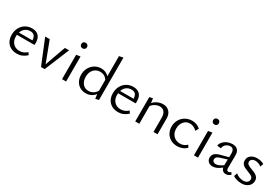

<svg xmlns="http://www.w3.org/2000/svg" viewBox="73 -1749 4066 2790"><g transform="rotate(30 2106.5 -354.0)"><path d="M47 -193Q47 -260 75 -312Q103 -364 152 -393Q201 -422 262 -422Q335 -422 372.5 -381Q410 -340 410 -265Q410 -252 408 -230H113L112 -202Q112 -131 153 -88Q194 -45 260 -45Q328 -45 385 -96L410 -59Q338 9 247 9Q157 9 102 -45.5Q47 -100 47 -193ZM349 -273Q347 -324 325 -349Q303 -374 258 -374Q209 -374 173.5 -347Q138 -320 123 -273Z M482 -414H558L689 -68L813 -414H883L712 0H651Z M1004 -409 1072 -420V0H1004ZM990 -583Q990 -604 1003 -617Q1016 -630 1038 -630Q1059 -630 1072.5 -617Q1086 -604 1086 -583Q1086 -562 1072.5 -549Q1059 -536 1038 -536Q1016 -536 1003 -549Q990 -562 990 -583Z M1211 -197Q1211 -260 1239 -311Q1267 -362 1315.5 -391.5Q1364 -421 1423 -421Q1462 -421 1495.5 -407Q1529 -393 1553 -365V-704L1620 -717V-6L1564 6L1555 -68Q1496 6 1402 6Q1345 6 1301.5 -20Q1258 -46 1234.5 -92.5Q1211 -139 1211 -197ZM1418 -43Q1457 -43 1492.5 -62Q1528 -81 1553 -123V-306Q1532 -338 1501.5 -354.5Q1471 -371 1433 -371Q1367 -371 1325.5 -324.5Q1284 -278 1284 -204Q1284 -134 1320.5 -88.5Q1357 -43 1418 -43Z M1745 -193Q1745 -260 1773 -312Q1801 -364 1850 -393Q1899 -422 1960 -422Q2033 -422 2070.5 -381Q2108 -340 2108 -265Q2108 -252 2106 -230H1811L1810 -202Q1810 -131 1851 -88Q1892 -45 1958 -45Q2026 -45 2083 -96L2108 -59Q2036 9 1945 9Q1855 9 1800 -45.5Q1745 -100 1745 -193ZM2047 -273Q2045 -324 2023 -349Q2001 -374 1956 -374Q1907 -374 1871.5 -347Q1836 -320 1821 -273Z M2434 -368Q2398 -368 2362.5 -350Q2327 -332 2300 -297V0H2232V-408L2288 -420L2297 -346Q2331 -383 2374.5 -401.5Q2418 -420 2461 -420Q2526 -420 2566 -378Q2606 -336 2606 -263V0H2538V-240Q2538 -301 2511 -334.5Q2484 -368 2434 -368Z M2726 -201Q2726 -264 2755 -314.5Q2784 -365 2834.5 -394Q2885 -423 2947 -423Q3027 -423 3085 -371L3056 -318Q3002 -372 2939 -372Q2876 -372 2837.5 -325Q2799 -278 2799 -208Q2799 -135 2843 -90Q2887 -45 2954 -45Q2986 -45 3015.5 -57Q3045 -69 3069 -93L3092 -54Q3059 -22 3019 -7Q2979 8 2936 8Q2876 8 2828 -18.5Q2780 -45 2753 -92.5Q2726 -140 2726 -201Z M3217 -409 3285 -420V0H3217ZM3203 -583Q3203 -604 3216 -617Q3229 -630 3251 -630Q3272 -630 3285.5 -617Q3299 -604 3299 -583Q3299 -562 3285.5 -549Q3272 -536 3251 -536Q3229 -536 3216 -549Q3203 -562 3203 -583Z M3675 -59Q3596 6 3531 6Q3486 6 3458 -19.5Q3430 -45 3430 -86Q3430 -125 3455.5 -152.5Q3481 -180 3543 -197L3674 -232L3675 -290Q3676 -379 3613 -379Q3576 -379 3543 -354.5Q3510 -330 3505 -284L3439 -291Q3445 -328 3472.5 -358Q3500 -388 3540.5 -405Q3581 -422 3624 -422Q3683 -422 3712 -389.5Q3741 -357 3740 -298L3738 -88Q3738 -42 3767 -42Q3778 -42 3789 -47Q3800 -52 3808 -62L3831 -30Q3817 -13 3796.5 -3.5Q3776 6 3752 6Q3722 6 3702 -10.5Q3682 -27 3675 -59ZM3555 -46Q3578 -46 3606.5 -58.5Q3635 -71 3671 -95V-101L3673 -193L3560 -158Q3524 -147 3510.5 -131.5Q3497 -116 3497 -96Q3497 -72 3513.5 -59Q3530 -46 3555 -46Z M3872 -31 3892 -87Q3915 -65 3950.5 -51.5Q3986 -38 4020 -38Q4060 -38 4084 -58Q4108 -78 4108 -107Q4108 -138 4084.5 -154.5Q4061 -171 4013 -188Q3973 -203 3950 -215Q3927 -227 3910 -249Q3893 -271 3893 -306Q3893 -361 3934 -392Q3975 -423 4037 -423Q4069 -423 4100 -415.5Q4131 -408 4153 -393L4133 -340Q4115 -358 4086.5 -368Q4058 -378 4033 -378Q3997 -378 3976 -361Q3955 -344 3955 -319Q3955 -291 3978 -275Q4001 -259 4047 -243Q4088 -228 4112.5 -215Q4137 -202 4154.5 -179Q4172 -156 4172 -120Q4172 -85 4153 -55.5Q4134 -26 4099 -8.5Q4064 9 4017 9Q3974 9 3935.5 -2.5Q3897 -14 3872 -31Z"/></g></svg>

Font: LXGW Bright GB
Style: Regular
Weight: 400
Designer: Christian Thalmann (Catharsis Fonts)
Foundry: LXGW / Christian Thalmann (Catharsis Fonts) / Fontworks Inc.
Version: Version 5.510